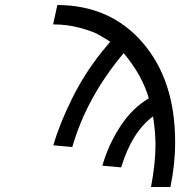

<svg xmlns="http://www.w3.org/2000/svg" viewBox="-20 -753 762 773"><path d="M193.8 -654.8 210.9 -732.9Q424.8 -731.9 554.9 -580.6Q685.1 -429.2 685.1 -181.2Q685.1 -90.3 666 0H587.9Q606 -94.2 606 -168.9Q606 -220.7 596.2 -284.2Q511.2 -222.2 467.8 -79.1L392.1 -85.9Q416 -169.9 464.6 -244.4Q513.2 -318.8 579.1 -356.9Q553.2 -448.7 478 -539.1Q329.1 -362.3 271 -161.1L194.8 -168Q218.8 -252 269.3 -354.5Q319.8 -457 392.1 -546.9L423.8 -585Q394 -604 373 -615.5Q352.1 -627 301.5 -640.9Q251 -654.8 193.8 -654.8Z"/></svg>

Font: CMU Sans Serif
Style: Oblique
Weight: 500
Italic angle: -12°
Version: Version 0.7.0